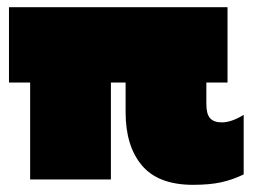

<svg xmlns="http://www.w3.org/2000/svg" viewBox="-20 -500 704 535"><path d="M330 -187V-270H289V0H64V-270H5V-480H614V-270H555V-210Q555 -182 565.5 -170.5Q576 -159 598 -159Q625 -159 659 -180V-14Q628 1 596 8Q564 15 518 15Q421 15 375.5 -39Q330 -93 330 -187Z"/></svg>

Font: Prompt Black
Style: Regular
Weight: 900
Designer: Katatrad Team
Foundry: CadsonDemak
Version: Version 1.001